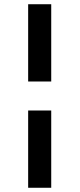

<svg xmlns="http://www.w3.org/2000/svg" viewBox="-20 -750 376 907"><path d="M113 -365V-730H222V-365ZM113 137V-228H222V137Z"/></svg>

Font: Arima Koshi Semi Bold
Style: Regular
Weight: 600
Designer: Joana Correia and Natanael Gama
Foundry: NDISCOVER
Version: Version 1.019;PS 001.019;hotconv 1.0.88;makeotf.lib2.5.64775